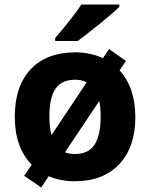

<svg xmlns="http://www.w3.org/2000/svg" viewBox="-20 -786 659 843"><path d="M421.9 -273.9Q421.9 -313.5 416 -342.8L265.1 -117.2Q283.7 -109.9 310.1 -109.9Q369.1 -110.4 395.5 -151.4Q421.9 -192.4 421.9 -273.9ZM196.8 -273.9Q196.8 -228 206.1 -192.9L360.8 -424.8Q339.8 -436 309.1 -436Q249.5 -435.5 223.1 -395.5Q196.8 -355.5 196.8 -273.9ZM308.1 9.8Q246.6 9.8 193.8 -12.2L161.1 37.1L85.9 -14.2L119.1 -63Q44.9 -139.2 44.9 -273.4Q44.9 -407.7 114.7 -481.9Q184.6 -556.2 311 -556.2Q375.5 -556.2 432.1 -530.8L459 -570.8L533.2 -518.1L504.9 -477.1Q574.2 -401.4 574.2 -271Q574.2 -140.6 503.9 -65.4Q433.6 9.8 308.1 9.8ZM222.2 -606V-619.1Q306.2 -716.8 336.9 -766.1H503.9V-755.9Q478.5 -730.5 417 -680.7Q355.5 -630.9 321.3 -606Z"/></svg>

Font: NotoSans-Bold
Style: Bold
Weight: 700
Designer: Monotype Design team
Foundry: Monotype Imaging Inc.
Version: Version 1.04